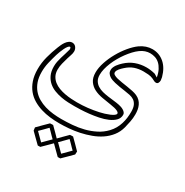

<svg xmlns="http://www.w3.org/2000/svg" viewBox="-192 -565 1125 1167"><g transform="rotate(30 371.0 18.0)"><path d="M652.8 -273.9Q647.5 -303.7 636.7 -324.2Q626 -344.7 611.8 -357.7Q597.7 -370.6 580.6 -376.2Q563.5 -381.8 544.9 -381.8Q528.8 -381.8 511.7 -376.2Q494.6 -370.6 477.5 -357.9Q461.4 -346.2 445.3 -328.9Q429.2 -311.5 414.3 -291.3Q399.4 -271 386.5 -248.3Q373.5 -225.6 364 -202.4Q354.5 -179.2 349.1 -157Q343.8 -134.8 343.8 -115.2Q343.8 -90.8 353.3 -75Q362.8 -59.1 378.4 -49.1Q394 -39.1 414.1 -33.9Q434.1 -28.8 455.6 -25.9Q477.1 -22.9 497.8 -20.8Q518.6 -18.6 535.6 -15.1Q542.5 -13.7 551.8 -10.7Q561 -7.8 569.3 -2.9Q577.6 2 583.5 8.8Q589.4 15.6 589.4 24.9Q589.4 48.8 572.8 65.7Q556.2 82.5 529.8 94Q503.4 105.5 470.7 112.1Q438 118.7 406.5 122.1Q375 125.5 347.9 126.5Q320.8 127.4 305.2 127.4Q286.1 127.4 262 126.5Q237.8 125.5 212.4 120.8Q187 116.2 162.8 106.9Q138.7 97.7 119.6 81.3Q100.6 64.9 88.9 40.3Q77.1 15.6 77.1 -20Q77.1 -37.1 80.3 -53.5Q83.5 -69.8 88.4 -86.4Q93.3 -103 98.9 -120.4Q104.5 -137.7 109.4 -156.7Q109.4 -171.9 103 -171.9Q96.7 -171.9 89.6 -162.8Q82.5 -153.8 76.2 -140.6Q69.8 -127.4 64.2 -112.8Q58.6 -98.1 55.2 -86.9Q45.4 -54.2 37.6 -21Q29.8 12.2 29.8 45.9Q29.8 84.5 40 113.5Q50.3 142.6 68.1 163.6Q85.9 184.6 109.9 198.5Q133.8 212.4 161.1 220.5Q188.5 228.5 217.5 231.7Q246.6 234.9 274.9 234.9Q313 234.9 353 231.7Q393.1 228.5 431.4 218.8Q469.7 209 504.6 191.4Q539.6 173.8 566.9 145Q583 127.9 593.8 108.9Q604.5 89.8 610.8 69.3Q617.2 48.8 619.9 27.6Q622.6 6.3 622.6 -15.6Q622.6 -44.4 614.5 -61.3Q606.4 -78.1 593 -87.2Q579.6 -96.2 561.5 -99.9Q543.5 -103.5 523.4 -106.4Q504.9 -108.9 487.1 -111.8Q469.2 -114.7 450.7 -119.1Q440.9 -121.6 429.7 -125.2Q418.5 -128.9 408.9 -135.3Q399.4 -141.6 393.1 -150.9Q386.7 -160.2 386.7 -173.3Q386.7 -183.6 390.9 -193.4Q395 -203.1 401.1 -211.9Q407.2 -220.7 414.8 -228.5Q422.4 -236.3 428.7 -242.2Q458.5 -270 494.1 -283Q529.8 -295.9 567.9 -295.9Q598.6 -295.9 630.4 -287.6ZM682.6 -270.5Q682.6 -260.7 678.2 -252.2Q673.8 -243.7 663.6 -243.7Q655.3 -243.7 647.2 -248.5Q639.2 -253.4 631.3 -256.3Q616.2 -262.7 598.4 -264.2Q580.6 -265.6 564.9 -265.6Q532.2 -265.6 503.9 -255.9Q475.6 -246.1 449.2 -221.7Q444.3 -217.3 438.7 -211.9Q433.1 -206.5 428 -200.2Q422.9 -193.8 419.4 -187.3Q416 -180.7 416 -173.3Q416 -164.6 425.5 -158.7Q435.1 -152.8 450.4 -148.9Q465.8 -145 485.1 -142.1Q504.4 -139.2 524.7 -136Q544.9 -132.8 563.7 -128.9Q582.5 -125 596.7 -118.7Q612.8 -111.3 623.5 -100.3Q634.3 -89.4 640.6 -75.7Q647 -62 649.7 -46.4Q652.3 -30.8 652.3 -14.2Q652.3 12.2 647.2 38.1Q642.1 64 636.7 85Q627 121.6 605.2 149.2Q583.5 176.8 554.2 196.5Q524.9 216.3 489.7 229.2Q454.6 242.2 418 250Q381.3 257.8 345.5 260.7Q309.6 263.7 278.3 263.7Q246.1 263.7 212.9 260Q179.7 256.3 148.7 246.8Q117.7 237.3 90.6 221.2Q63.5 205.1 43.5 180.7Q23.4 156.2 11.7 122.3Q0 88.4 0 43.5Q0 -1.5 11.7 -45.4Q23.4 -89.4 39.6 -129.9Q43.5 -140.1 49.1 -152.3Q54.7 -164.6 62.5 -175.5Q70.3 -186.5 80.6 -193.8Q90.8 -201.2 104 -201.2Q120.1 -200.2 129.4 -187.7Q138.7 -175.3 138.7 -160.2Q138.7 -146.5 133.5 -132.3Q128.4 -118.2 124.5 -104.5Q117.7 -82 112.1 -59.3Q106.4 -36.6 106.4 -14.6Q106.4 10.7 116.2 29.1Q126 47.4 142.1 60.1Q158.2 72.8 179 80.6Q199.7 88.4 222.2 92.5Q244.6 96.7 266.8 98.1Q289.1 99.6 307.6 99.6Q345.2 99.6 382.1 95.5Q418.9 91.3 455.1 83.5Q471.2 80.1 488.8 74.7Q506.3 69.3 521.2 63Q536.1 56.6 545.7 49.6Q555.2 42.5 555.2 35.6Q555.2 27.8 540.3 20.8Q525.4 13.7 488.8 8.3Q459 3.9 428.2 -1.5Q397.5 -6.8 372.3 -19.3Q347.2 -31.7 331.1 -54.4Q314.9 -77.1 314.9 -115.2Q314.9 -148.4 327.9 -187.3Q340.8 -226.1 361.6 -262.9Q382.3 -299.8 408.4 -331.3Q434.6 -362.8 460.9 -381.8Q481 -396 502.2 -403.1Q523.4 -410.2 544.9 -410.2Q592.3 -410.2 627.9 -379.9Q663.6 -349.6 679.2 -292ZM457 379.4Q440.4 396 424.1 412.4Q407.7 428.7 390.6 445.3Q386.2 445.3 381.8 445.6Q377.4 445.8 373 445.8Q356 429.2 339.6 412.8Q323.2 396.5 306.6 379.9Q305.7 374.5 305.2 369.4Q304.7 364.3 303.7 358.9Q320.3 341.8 336.9 325.2Q353.5 308.6 370.1 292Q375.5 291.5 380.9 291.3Q386.2 291 391.6 291Q408.7 307.6 425 324.2Q441.4 340.8 458 357.9ZM432.1 366.7Q424.3 359.4 418.2 353Q412.1 346.7 406.5 340.8Q400.9 335 394.8 328.9Q388.7 322.8 380.9 314.9Q368.2 328.1 355.2 341.1Q342.3 354 329.6 366.7Q342.3 379.4 355.2 392.3Q368.2 405.3 380.9 418ZM316.9 379.4Q300.3 396 283.9 412.4Q267.6 428.7 250.5 445.3Q246.1 445.3 241.7 445.6Q237.3 445.8 232.9 445.8Q215.8 429.2 199.2 412.8Q182.6 396.5 166 379.9Q165 374.5 164.6 369.4Q164.1 364.3 163.1 358.9Q180.2 341.8 196.5 325.2Q212.9 308.6 230 292Q235.4 291.5 240.7 291.3Q246.1 291 251.5 291Q268.6 307.6 284.9 324.2Q301.3 340.8 317.9 357.9ZM292.5 368.2Q284.7 360.8 278.6 354.5Q272.5 348.1 266.8 342.3Q261.2 336.4 255.1 330.3Q249 324.2 241.2 316.4Q228.5 329.6 215.6 342.5Q202.6 355.5 189.9 368.2Q202.6 380.9 215.6 393.8Q228.5 406.7 241.2 419.4Z"/></g></svg>

Font: XB Kayhan Pook
Style: Regular
Weight: 700
Designer: Behnam
Foundry: Irmug
Version: Version 7.300 2009